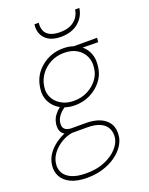

<svg xmlns="http://www.w3.org/2000/svg" viewBox="-178 -812 860 1111"><g transform="rotate(-20 252.5 -256.5)"><path d="M0 0ZM262.7 -86.9Q311.5 -86.9 348.1 -71.5Q384.8 -56.2 402.8 -25.1Q420.9 5.9 414.6 52.2Q410.6 80.1 391.6 108.6Q372.6 137.2 339.8 160.9Q307.1 184.6 262 199.2Q216.8 213.9 161.6 213.9Q100.1 213.9 61 195.1Q22 176.3 5.4 144.5Q-11.2 112.8 -5.9 74.2Q-1 38.6 18.3 10.5Q37.6 -17.6 65.4 -38.3Q93.3 -59.1 124 -71.8Q109.4 -80.6 101.8 -97.2Q94.2 -113.8 97.7 -140.6Q102.1 -169.9 117.7 -190.7Q133.3 -211.4 151.4 -225.1Q113.3 -246.1 94.5 -282.2Q75.7 -318.4 81.5 -361.3L83 -372.1Q93.3 -444.3 150.6 -491.2Q208 -538.1 284.7 -538.1Q319.3 -538.1 347.2 -528.3H491.2L488.3 -502L393.1 -503.4Q420.4 -481 432.9 -447.3Q445.3 -413.6 439.5 -372.1L438 -361.3Q432.1 -318.8 404.1 -283.2Q376 -247.6 333 -226.1Q290 -204.6 238.8 -204.6Q205.1 -204.6 176.8 -214.4Q166.5 -208 155.3 -197.5Q144 -187 134.8 -172.9Q125.5 -158.7 122.6 -140.6Q119.6 -118.7 126.7 -107.2Q133.8 -95.7 146.7 -91.3Q159.7 -86.9 173.8 -86.9ZM106.4 -361.3Q101.6 -325.7 119.9 -293.5Q138.2 -261.2 177.2 -243.7H177.7V-243.2Q205.6 -231 242.2 -231Q289.1 -231 326.2 -250.2Q363.3 -269.5 386.2 -299.6Q409.2 -329.6 413.6 -361.3L415 -372.1Q420.4 -408.7 405.8 -440.7Q391.1 -472.7 359.4 -492.2Q327.6 -511.7 280.8 -511.7Q234.4 -511.7 197.3 -492.2Q160.2 -472.7 136.7 -440.7Q113.3 -408.7 107.9 -372.1ZM165.5 187.5Q231.9 187.5 280.8 166.5Q329.6 145.5 357.7 114Q385.7 82.5 390.1 52.2Q394.5 20.5 382.8 -5.1Q371.1 -30.8 340.6 -45.7Q310.1 -60.5 258.3 -60.5H169.9H167Q112.3 -51.3 68.8 -12.7Q25.4 25.9 18.6 74.2Q14.2 105.5 27.8 131.1Q41.5 156.7 75.4 172.1Q109.4 187.5 165.5 187.5ZM453.6 -725.6Q446.3 -672.4 404.8 -638.4Q363.3 -604.5 298.8 -604.5Q233.9 -604.5 201.9 -638.4Q169.9 -672.4 177.2 -725.6H203.6Q200.2 -700.2 208 -678.7Q215.8 -657.2 238.8 -644.5Q261.7 -631.8 302.7 -631.8Q342.3 -631.8 368.7 -644.8Q395 -657.7 409.7 -679.2Q424.3 -700.7 427.7 -725.6Z"/></g></svg>

Font: Robert Sans Thin
Style: Italic
Weight: 100
Italic angle: -8°
Designer: Christian Robertson (extended by Adam Twardoch)
Foundry: Google
Version: Version 12.135;April 2, 2019;FontCreator 11.5.0.2425 64-bit;